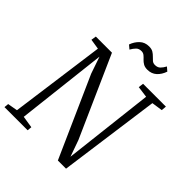

<svg xmlns="http://www.w3.org/2000/svg" viewBox="-253 -1094 1246 1246"><g transform="rotate(45 370.0 -471.0)"><path d="M1 0 4 -31 72.5 -43 161.5 -697 91 -708 96.5 -743H244.5L491.5 -188L531.5 -75L603.5 -697.5L525.5 -708L530 -743H739.5L736.5 -708L661.5 -697L566 0H491L245.5 -551L205.5 -667.5L134 -44L216.5 -31L213.5 0ZM484.5 -827Q461.5 -827 446.8 -835.8Q432 -844.5 421.2 -856.2Q410.5 -868 399.5 -877Q388.5 -886 372.5 -886Q349.5 -886 336 -872.2Q322.5 -858.5 310.5 -837.5L285 -859Q297.5 -894.5 322.8 -918.5Q348 -942.5 386.5 -942.5Q410 -942.5 424.5 -933.5Q439 -924.5 449.8 -913Q460.5 -901.5 471.2 -892.5Q482 -883.5 498 -883.5Q521 -883.5 534.5 -896.5Q548 -909.5 560 -932L585.5 -910Q573 -873 547.8 -850Q522.5 -827 484.5 -827Z"/></g></svg>

Font: Merriweather 48pt Light
Style: Italic
Weight: 300
Italic angle: -7.8°
Version: Version 2.101